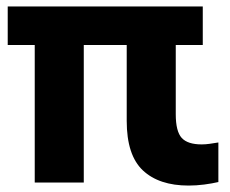

<svg xmlns="http://www.w3.org/2000/svg" viewBox="-20 -567 714 597"><path d="M88 0.5V-427H4V-547H610.5V-427H526.5V-212Q526.5 -158.5 545 -138.2Q563.5 -118 607 -118Q619 -118 631.5 -119.8Q644 -121.5 659 -124V-1Q640 3.5 615 6.8Q590 10 566.5 10Q474.5 10 424.2 -37.2Q374 -84.5 374 -191V-427H240.5V0.5Z"/></svg>

Font: Encode Sans SemiCondensed SemiCondensed
Style: Bold
Weight: 700
Width: 4
Designer: Multiple Designers
Foundry: Impallari Type
Version: Version 3.000; ttfautohint (v1.8.3) -l 8 -r 50 -G 200 -x 14 